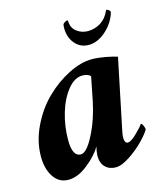

<svg xmlns="http://www.w3.org/2000/svg" viewBox="-97 -691 672 774"><g transform="rotate(-15 239.0 -303.5)"><path d="M325.2 -551.8Q354 -551.8 378.7 -567.1Q403.3 -582.5 416 -612.3Q416 -615.2 419.9 -615.2Q424.3 -615.2 429.2 -610.6Q434.1 -606 433.6 -602.5Q433.6 -602.1 432.6 -598.9Q431.6 -595.7 431.6 -594.7Q417.5 -554.7 383.8 -525.9Q350.1 -497.1 314.5 -497.1Q277.8 -497.1 255.4 -525.4Q232.9 -553.7 235.4 -595.7Q235.4 -596.7 235.8 -599.4Q236.3 -602.1 236.3 -602.5Q236.8 -606 243.7 -610.6Q250.5 -615.2 254.9 -615.2Q257.8 -615.2 257.8 -612.3Q258.3 -583 278.8 -567.4Q299.3 -551.8 325.2 -551.8ZM310.5 -438.5Q335 -438.5 366.5 -432.6Q397.9 -426.8 415 -420.9L354.5 -128.9Q350.6 -113.3 350.6 -96.7Q350.6 -88.9 354 -82.5Q357.4 -76.2 364.3 -76.2Q377.9 -76.2 403.6 -101.6Q429.2 -127 433.6 -135.7Q438 -135.7 442.6 -125.5Q447.3 -115.2 447.3 -109.4Q438 -92.3 412.1 -65.4Q386.2 -38.6 351.3 -15.4Q316.4 7.8 292 7.8Q265.1 7.8 248.3 -8.8Q231.4 -25.4 231.4 -56.6Q231.4 -61.5 233.4 -75.2Q234.4 -81.1 237.3 -93.8Q218.3 -60.5 176.3 -26.9Q134.3 6.8 94.7 6.8Q55.2 6.8 33 -26.9Q10.7 -60.5 10.7 -112.3Q10.7 -175.3 40.3 -236.6Q69.8 -297.9 114.3 -341.3Q158.7 -384.8 211.4 -411.6Q264.2 -438.5 310.5 -438.5ZM255.9 -384.8Q223.6 -384.8 195.1 -349.9Q166.5 -314.9 150.1 -260.3Q133.8 -205.6 133.8 -148.4Q133.8 -79.1 168.9 -79.1Q193.4 -79.1 224.4 -139.9Q255.4 -200.7 270.5 -274.4L290 -373Q279.8 -384.8 255.9 -384.8Z"/></g></svg>

Font: Crimson
Style: BoldItalic
Weight: 700
Italic angle: -11°
Version: Version 0.8